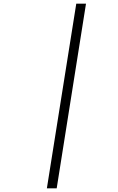

<svg xmlns="http://www.w3.org/2000/svg" viewBox="-20 -770 640 1040"><path d="M233.9 250 393.1 -750H445.8L287.1 250Z"/></svg>

Font: Office Code Pro Light Italic
Style: Regular
Weight: 300
Italic angle: -9°
Designer: Nathan Rutzky & Paul D. Hunt
Foundry: Adobe Systems Incorporated
Version: Version 1.004;PS 001.004;hotconv 1.0.70;makeotf.lib2.5.58329